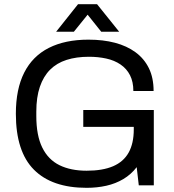

<svg xmlns="http://www.w3.org/2000/svg" viewBox="-20 -888 836 920"><path d="M395 12Q229 12 142.5 -75Q56 -162 56 -343Q56 -461 96 -540Q136 -619 214 -658.5Q292 -698 404 -698Q474 -698 531 -683Q588 -668 629.5 -637.5Q671 -607 693.5 -561Q716 -515 716 -452H619Q619 -496 603 -527.5Q587 -559 557.5 -579Q528 -599 489 -607.5Q450 -616 406 -616Q346 -616 299 -601Q252 -586 220 -554Q188 -522 171 -472Q154 -422 154 -353V-332Q154 -239 182.5 -181Q211 -123 265 -96.5Q319 -70 395 -70Q472 -70 522 -91.5Q572 -113 596.5 -157Q621 -201 621 -268V-280H379V-361H717V0H645L635 -87Q608 -52 571 -30Q534 -8 489.5 2Q445 12 395 12ZM249 -736 354 -868H445L551 -736H465L378 -845H422L334 -736Z"/></svg>

Font: Archivo SemiBold
Style: Regular
Weight: 400
Version: Version 2.001